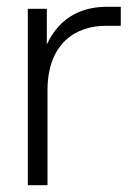

<svg xmlns="http://www.w3.org/2000/svg" viewBox="-20 -546 401 566"><path d="M62 0H120V-282C121 -417 202 -470 292 -470H336V-526H296C229 -526 159 -502 118 -415V-520H62Z"/></svg>

Font: Aspekta 250
Style: Regular
Weight: 250
Designer: Ivo Dolenc
Version: Version 2.000